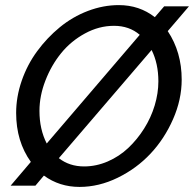

<svg xmlns="http://www.w3.org/2000/svg" viewBox="-20 -735 768 760"><path d="M728 -710 644 -611.8Q699.2 -528.8 699.2 -419.9Q699.2 -340.8 665 -263.2Q630.9 -185.5 575.7 -126.7Q520.5 -67.9 446 -31.5Q371.6 4.9 294.9 4.9Q215.3 4.9 153.8 -40L120.1 0H22L102.1 -94.2Q43.9 -175.3 43.9 -288.1Q43.9 -351.6 65.9 -415.3Q87.9 -479 127 -532.2Q166 -585.4 216.6 -627Q267.1 -668.5 327.9 -691.7Q388.7 -714.8 450.2 -714.8Q531.7 -714.8 592.8 -667L629.9 -710ZM136.2 -295.9Q136.2 -223.1 165 -167L533.2 -597.2Q491.7 -632.8 431.2 -632.8Q371.6 -632.8 316.2 -602.5Q260.7 -572.3 221.9 -524.4Q183.1 -476.6 159.7 -416Q136.2 -355.5 136.2 -295.9ZM606.9 -413.1Q606.9 -483.4 580.1 -537.1L212.9 -108.9Q254.9 -76.2 313 -76.2Q360.8 -76.2 406.5 -95.9Q452.1 -115.7 487.8 -149.4Q523.4 -183.1 550.5 -226.1Q577.6 -269 592.3 -317.6Q606.9 -366.2 606.9 -413.1Z"/></svg>

Font: Rawline Medium
Style: Italic
Weight: 500
Italic angle: -12°
Designer: Matt McInerney, Pablo Impallari, Rodrigo Fuenzalida
Foundry: Matt McInerney, Pablo Impallari, Rodrigo Fuenzalida
Version: Version 4.020;PS 004.020;hotconv 1.0.88;makeotf.lib2.5.64775